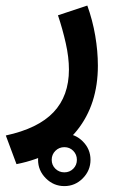

<svg xmlns="http://www.w3.org/2000/svg" viewBox="-35 -312 408 674"><path d="M98.6 249Q98.6 211.4 126 184.3Q153.3 157.2 190.9 157.2Q228.5 157.2 255.6 184.3Q282.7 211.4 282.7 249Q282.7 286.6 255.6 314Q228.5 341.3 190.9 341.3Q153.3 341.3 126 314Q98.6 286.6 98.6 249ZM146.5 249Q146.5 267.6 159.4 280.3Q172.4 293 190.9 293Q209.5 293 222.2 280.3Q234.9 267.6 234.9 249Q234.9 230.5 222.2 217.5Q209.5 204.6 190.9 204.6Q172.4 204.6 159.4 217.5Q146.5 230.5 146.5 249ZM22.9 264.2 -14.6 163.6Q98.6 139.2 152.8 82Q207 24.9 207 -67.9Q207 -110.8 195.8 -160.6Q184.6 -210.4 168.5 -258.3L271.5 -292.5Q290 -241.2 299.3 -186.8Q308.6 -132.3 308.6 -81.5Q308.6 54.2 235.6 145.5Q162.6 236.8 22.9 264.2Z"/></svg>

Font: Vazirmatn FD Medium
Style: Regular
Weight: 500
Designer: Saber Rastikerdar
Foundry: Saber Rastikerdar
Version: Version 33.003